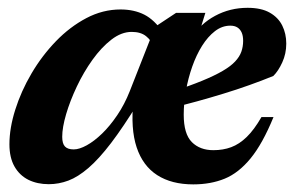

<svg xmlns="http://www.w3.org/2000/svg" viewBox="-20 -466 769 499"><path d="M495.5 -373.7 479.6 -369.2Q500.4 -404 539 -424.8Q577.7 -445.7 623.5 -445.7Q659 -445.7 681.1 -433.1Q703.2 -420.6 713.6 -399.5Q724 -378.5 724 -352.7Q724 -326.4 713.6 -303.8Q703.3 -281.3 690.4 -268.6Q660.4 -256.3 627.7 -244.7Q595 -233 560.8 -222.6Q526.7 -212.1 492.5 -202.7Q458.2 -193.3 425.1 -185.4L426.6 -227.5Q472.7 -242.7 505.1 -256Q537.5 -269.3 558.4 -281.5Q579.4 -293.7 590.9 -306Q602.5 -318.3 607.2 -331.5Q611.9 -344.8 611.9 -359.9Q611.9 -372.6 608.2 -381.2Q604.4 -389.9 597.1 -394.6Q589.8 -399.3 578.5 -399.3Q557.1 -399.3 538.6 -385Q520.1 -370.7 505.1 -346.8Q490.1 -322.8 479.5 -292.6Q468.9 -262.4 463.2 -230.1Q457.5 -197.9 457.5 -167.9Q457.5 -118 478.5 -96.8Q499.5 -75.7 534.5 -75.7Q559.9 -75.7 580.9 -83.5Q602 -91.3 621.2 -110Q640.4 -128.6 659.5 -161.7H690.8Q662.4 -92.3 631.3 -54.4Q600.3 -16.5 563.9 -1.6Q527.6 13.2 482.3 13.2Q425.9 13.2 388.5 -10.9Q351.1 -35 335.1 -83.2Q319.1 -131.5 326.8 -204.5L339.5 -199.4Q300.3 -135.8 268.7 -94.3Q237.1 -52.9 209.9 -29.5Q182.7 -6.1 157.8 3.3Q132.8 12.7 106.8 12.7Q76.9 12.7 53.8 1.3Q30.8 -10.2 17.7 -33.2Q4.5 -56.3 4.5 -91Q4.5 -133 19.7 -181Q34.8 -229 61.9 -275.1Q88.9 -321.1 125.3 -358.8Q161.7 -396.4 204.4 -418.9Q247.1 -441.4 293.2 -441.4Q328.4 -441.4 355.1 -427.9Q381.7 -414.3 404 -381.2L378.2 -346.1Q373.6 -360.7 359.7 -371.9Q345.9 -383.1 322.2 -383.1Q295.5 -383.1 269.5 -363Q243.5 -342.9 220.4 -310.7Q197.3 -278.4 179.7 -241.2Q162.1 -204 151.9 -169.4Q141.7 -134.7 141.7 -110.5Q141.7 -92.6 148.9 -85.2Q156 -77.7 171.6 -77.7Q186.1 -77.7 205.5 -88.4Q224.8 -99 245.4 -118.9Q265.9 -138.8 284.8 -166.8Q303.7 -194.7 317.2 -228.9L383.1 -396.5L437.5 -432.5H513.7Z"/></svg>

Font: Newsreader Text
Style: Italic
Weight: 400
Italic angle: -17°
Designer: Hugues Gentile
Foundry: Production Type
Version: Version 1.001